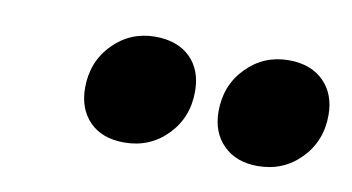

<svg xmlns="http://www.w3.org/2000/svg" viewBox="-34 -866 530 289"><g transform="rotate(10 231.0 -721.5)"><path d="M94 -710Q94 -750 120.5 -777Q147 -804 185 -804Q219 -804 238.5 -785Q258 -766 258 -733Q258 -693 231.5 -666Q205 -639 166 -639Q132 -639 113 -658.5Q94 -678 94 -710ZM298 -710Q298 -750 324.5 -777Q351 -804 389 -804Q423 -804 442.5 -784.5Q462 -765 462 -733Q462 -693 435.5 -666Q409 -639 370 -639Q337 -639 317.5 -658.5Q298 -678 298 -710Z"/></g></svg>

Font: Fira Sans Extra Condensed ExtraBold
Style: Italic
Weight: 800
Width: 3
Italic angle: -8°
Designer: Carrois Corporate & Edenspiekermann AG
Foundry: Carrois Corporate GbR & Edenspiekermann AG
Version: Version 4.203